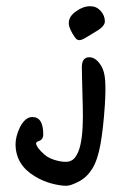

<svg xmlns="http://www.w3.org/2000/svg" viewBox="-20 -597 389 617"><path d="M213 -489Q201 -510 201 -522Q201 -545 225 -561Q247 -577 270 -577Q290 -577 303.5 -562Q317 -547 317 -528Q317 -512 287 -495Q266 -482 254 -475Q242 -468 235 -468Q228 -468 223.5 -473.5Q219 -479 213 -489ZM193 0Q173 0 145 -7.5Q117 -15 91 -31Q30 -68 30 -134Q30 -158 44 -188Q61 -221 84 -221Q119 -221 119 -165Q119 -150 108 -145Q96 -141 96 -137Q96 -124 123 -100Q136 -89 155.5 -83Q175 -77 191 -77Q211 -77 222 -92Q233 -107 238.5 -132Q244 -157 245.5 -189Q247 -221 246 -254Q245 -302 244 -331Q243 -360 243 -381Q243 -413 267 -413Q289 -413 306 -384Q316 -367 318 -337.5Q320 -308 317 -260Q312 -185 303 -134Q294 -83 276 -54Q259 -27 233 -13.5Q207 0 193 0Z"/></svg>

Font: Dongol
Style: Regular
Weight: 400
Designer: Abdo Mohamed and Ibrahim Hamdi
Foundry: Protype Foundry
Version: Version 1.000;hotconv 1.0.109;makeotfexe 2.5.65596